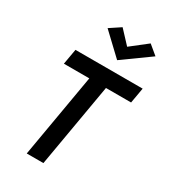

<svg xmlns="http://www.w3.org/2000/svg" viewBox="-230 -1071 1035 1178"><g transform="rotate(30 287.5 -482.5)"><path d="M80 -591H260L158 0H276L378 -591H556L575 -700H99ZM364 -875 280 -965 203 -914 352 -773 544 -911 479 -965Z"/></g></svg>

Font: Jost Medium
Style: Italic
Weight: 500
Italic angle: -5°
Version: Version 3.710